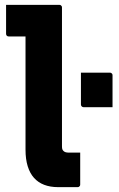

<svg xmlns="http://www.w3.org/2000/svg" viewBox="-20 -770 490 790"><path d="M5 -750Q12 -750 33.5 -750Q55 -750 83 -750Q111 -750 140 -750Q169 -750 191.5 -750Q214 -750 224 -750Q228 -750 230 -748.5Q232 -747 233.5 -745Q235 -743 235 -739Q235 -681 235 -624Q235 -567 235 -510.5Q235 -454 235 -397.5Q235 -341 235 -284Q235 -227 235 -169Q235 -162 236 -157.5Q237 -153 241 -149Q245 -145 250.5 -143.5Q256 -142 265 -142Q273 -142 283.5 -142Q294 -142 300 -142H310Q310 -112 310 -76.5Q310 -41 310 -11Q310 -7 308.5 -5Q307 -3 305 -1.5Q303 0 299 0Q293 0 277.5 0Q262 0 245.5 0Q229 0 219 0Q187 0 162 -9.5Q137 -19 120 -38Q103 -57 94 -86Q85 -115 85 -154Q85 -201 85 -247.5Q85 -294 85 -340.5Q85 -387 85 -433.5Q85 -480 85 -527Q85 -574 85 -620H80Q76 -620 63.5 -620Q51 -620 37 -620Q23 -620 16 -620Q11 -620 8 -623Q5 -626 5 -631Q5 -661 5 -690.5Q5 -720 5 -750ZM443 -329Q409 -329 384 -329Q359 -329 324 -329Q321 -329 318.5 -330.5Q316 -332 314.5 -334.5Q313 -337 313 -340V-471Q348 -471 373 -471Q398 -471 432 -471Q436 -471 438 -469.5Q440 -468 441.5 -466Q443 -464 443 -460Z"/></svg>

Font: Recursive ExtraBold
Style: Regular
Weight: 800
Version: Version 1.085